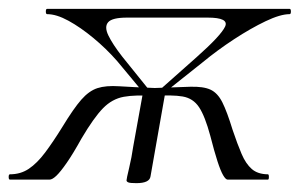

<svg xmlns="http://www.w3.org/2000/svg" viewBox="-45 -406 678 434"><path d="M283.8 -191 219.6 -268.2Q195 -296.2 166 -320.2Q137 -344.2 109.8 -359.1Q82.6 -374 61.6 -374Q58.6 -374 58.6 -380Q58.6 -386 61.6 -386H609.6Q612.6 -386 612.6 -380Q612.6 -374 609.6 -374Q588.8 -374 555.3 -358Q521.8 -342 484.2 -317.4Q446.6 -292.8 412.6 -264.8L319.8 -191L310.6 -198L399.2 -276.6Q454.4 -325.6 463.8 -345.9Q473.2 -366.2 424.4 -366.2H242Q209 -366.2 199.7 -356Q190.4 -345.8 199.9 -326Q209.4 -306.2 231.2 -278.2L295.8 -198ZM-22.6 0Q-25.4 0 -25.4 -6Q-25.4 -12 -22.6 -12Q1.6 -12 20.2 -24.5Q38.8 -37 56.9 -61.1Q75 -85.2 95.8 -118.8Q121.2 -160.6 138.7 -180.6Q156.2 -200.6 175.3 -206.8Q194.4 -213 224.5 -211Q254.6 -209 306.6 -207L303.6 -189Q261.2 -192 234.8 -187.2Q208.4 -182.4 187.8 -161.3Q167.2 -140.2 139.4 -93.2Q120.2 -58.6 105.9 -38Q91.6 -17.4 82.4 -8.7Q73.2 0 67 0ZM469.6 0Q465.2 0 459.4 -9.9Q453.6 -19.8 446.5 -41.7Q439.4 -63.6 430.4 -98.8Q418.4 -143.4 405 -163.6Q391.6 -183.8 367.9 -187.9Q344.2 -192 300.8 -189L302.6 -207Q354.8 -209 384.8 -209.9Q414.8 -210.8 430.9 -203.3Q447 -195.8 457.6 -174.7Q468.2 -153.6 480.8 -112.4Q491.6 -80.4 501.1 -58.1Q510.6 -35.8 524.1 -24Q537.6 -12.2 560.6 -12Q562.8 -12 562.8 -6Q562.8 0 560.6 0ZM295.2 -7.2Q293 8 263.2 8Q249.2 8 245.1 6.3Q241 4.6 241 1.6Q241 -1.6 246.9 -26.4Q252.8 -51.2 256 -74L278.4 -198H328.8Z"/></svg>

Font: Cormorant Garamond Light
Style: Italic
Weight: 300
Italic angle: -10°
Designer: Christian Thalmann (Catharsis Fonts)
Foundry: Catharsis Fonts
Version: Version 4.001